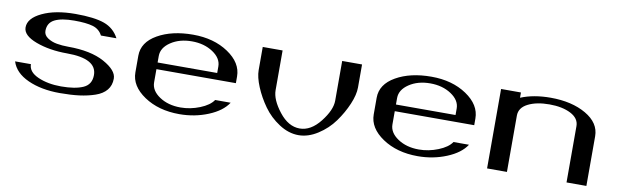

<svg xmlns="http://www.w3.org/2000/svg" viewBox="-38 -845 3826 1190"><g transform="rotate(10 1875.0 -250.0)"><path d="M364.3 -500Q483.4 -500 545.9 -477.5Q608.4 -455.1 639.6 -395.5H542Q522.5 -433.6 481 -445.8Q439.5 -458 364.3 -458Q283.2 -458 240.7 -436.5Q198.2 -415 198.2 -364.3Q198.2 -337.9 223.6 -320.8Q249 -303.7 282.2 -297.9Q315.4 -292 354.5 -292Q497.1 -292 582 -245.1Q667 -198.2 667 -146.5V-145.5Q667 -103.5 643.1 -74.2Q619.1 -44.9 573.7 -29.3Q528.3 -13.7 475.1 -6.8Q421.9 0 352.5 0Q235.4 0 151.4 -38.1Q67.4 -76.2 45.9 -145.5H145.5Q145.5 -96.7 207.5 -69.3Q269.5 -42 352.5 -42Q441.4 -42 491.7 -64.5Q542 -86.9 542 -146.5Q542 -250 354.5 -250Q243.2 -250 158.2 -281.7Q73.2 -313.5 73.2 -364.3Q73.2 -421.9 155.3 -460.9Q237.3 -500 364.3 -500Z M1417 -250H917V-167Q917 -115.2 971.7 -78.6Q1026.4 -42 1104.5 -42Q1166 -42 1225.6 -65.9Q1285.2 -89.8 1308.6 -125H1406.2Q1370.1 -69.3 1285.6 -34.7Q1201.2 0 1104.5 0Q973.6 0 882.8 -61Q792 -122.1 792 -208V-312.5Q792 -397.5 881.8 -448.7Q971.7 -500 1104.5 -500Q1235.4 -500 1326.2 -439Q1417 -377.9 1417 -292ZM917 -292H1292V-333Q1292 -384.8 1236.8 -421.4Q1181.6 -458 1104.5 -458Q1026.4 -458 971.7 -421.4Q917 -384.8 917 -333Z M2167 -500Q2167 -500 2167 -354.5Q2167 -309.6 2141.6 -249.5Q2116.2 -189.5 2075.7 -133.3Q2035.2 -77.1 1975.1 -38.6Q1915 0 1854.5 0Q1792 0 1731.9 -39.1Q1671.9 -78.1 1631.8 -134.3Q1591.8 -190.4 1566.9 -250.5Q1542 -310.5 1542 -354.5V-500H1667V-250Q1667 -190.4 1725.1 -116.2Q1783.2 -42 1854.5 -42Q1924.8 -42 1983.4 -116.7Q2042 -191.4 2042 -250V-500Z M2917 -250H2417V-167Q2417 -115.2 2471.7 -78.6Q2526.4 -42 2604.5 -42Q2666 -42 2725.6 -65.9Q2785.2 -89.8 2808.6 -125H2906.2Q2870.1 -69.3 2785.6 -34.7Q2701.2 0 2604.5 0Q2473.6 0 2382.8 -61Q2292 -122.1 2292 -208V-312.5Q2292 -397.5 2381.8 -448.7Q2471.7 -500 2604.5 -500Q2735.4 -500 2826.2 -439Q2917 -377.9 2917 -292ZM2417 -292H2792V-333Q2792 -384.8 2736.8 -421.4Q2681.6 -458 2604.5 -458Q2526.4 -458 2471.7 -421.4Q2417 -384.8 2417 -333Z M3667 0H3542V-354.5Q3542 -403.3 3488.8 -430.7Q3435.5 -458 3354.5 -458Q3273.4 -458 3220.2 -431.2Q3167 -404.3 3167 -354.5V0H3042V-500H3167V-466.8Q3247.1 -500 3354.5 -500Q3488.3 -500 3577.6 -448.2Q3667 -396.5 3667 -312.5Z"/></g></svg>

Font: okolaks
Style: Bold
Weight: 600
Width: 8
Version: Version 000.6.0